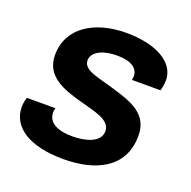

<svg xmlns="http://www.w3.org/2000/svg" viewBox="-103 -640 748 753"><g transform="rotate(20 270.5 -263.0)"><path d="M238 12C365 12 483 -36 483 -175C483 -269 402 -292 326 -315C258 -336 194 -343 194 -385C194 -415 228 -442 299 -442C356 -442 386 -421 386 -388C386 -384 385 -379 384 -372H503C504 -374 510 -395 510 -416C510 -490 427 -538 301 -538C170 -538 67 -476 67 -361C67 -272 147 -245 223 -224C291 -205 355 -194 355 -147C355 -100 294 -84 239 -84C185 -84 137 -100 137 -147C137 -150 138 -159 140 -165H21C18 -157 14 -141 14 -125C14 -44 90 12 238 12Z"/></g></svg>

Font: Archivo SemiBold
Style: Italic
Weight: 600
Italic angle: -10°
Designer: Hector Gatti
Foundry: Omnibus-Type
Version: Version 2.001